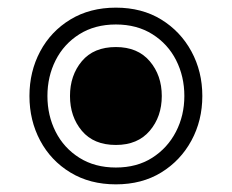

<svg xmlns="http://www.w3.org/2000/svg" viewBox="-20 -512 606 502"><path d="M283 -30Q215 -30 164 -61Q113 -92 85 -144.5Q57 -197 57 -261Q57 -325 85 -377.5Q113 -430 164 -461Q215 -492 283 -492Q351 -492 401.5 -461Q452 -430 480.5 -377.5Q509 -325 509 -261Q509 -197 480.5 -144.5Q452 -92 401.5 -61Q351 -30 283 -30ZM283 -74Q338 -74 378 -99.5Q418 -125 440 -167.5Q462 -210 462 -261Q462 -312 440.5 -354.5Q419 -397 378.5 -422.5Q338 -448 283 -448Q228 -448 187.5 -422.5Q147 -397 125.5 -354.5Q104 -312 104 -261Q104 -210 125.5 -167.5Q147 -125 187.5 -99.5Q228 -74 283 -74ZM283 -133Q225 -133 194 -170Q163 -207 163 -261Q163 -315 194 -352Q225 -389 283 -389Q340 -389 371.5 -352Q403 -315 403 -261Q403 -207 371.5 -170Q340 -133 283 -133Z"/></svg>

Font: Noto Sans Lao Looped Medium
Style: Regular
Weight: 500
Designer: Mark Frömberg, Ben Mitchell
Foundry: The Fontpad Ltd
Version: Version 1.002; ttfautohint (v1.8.4.7-5d5b)